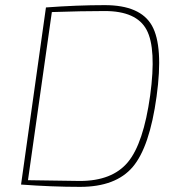

<svg xmlns="http://www.w3.org/2000/svg" viewBox="-20 -719 698 748"><path d="M62 0 159 -690Q280 -699 388 -699Q527 -699 572 -619Q617 -539 590 -343Q563 -146 497 -68.5Q431 9 292 9Q183 9 62 0ZM182 -672 89 -17Q272 -14 291 -14Q417 -14 478 -87Q539 -160 565 -347Q590 -530 551 -603Q512 -676 388 -676Q302 -676 182 -672Z"/></svg>

Font: Ezarion Thin
Style: Italic
Weight: 250
Italic angle: -8°
Designer: Natanael Gama
Version: Version 1.001;PS 001.001;hotconv 1.0.70;makeotf.lib2.5.58329